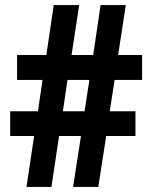

<svg xmlns="http://www.w3.org/2000/svg" viewBox="-20 -734 595 754"><path d="M430 -420H538V-518H444L474 -714H375L346 -518H261L291 -714H191L162 -518H47V-420H147L129 -297H20V-200H114L84 0H182L212 -200H298L267 0H366L397 -200H512V-297H411ZM227 -297 245 -420H331L312 -297Z"/></svg>

Font: Noto Sans Lao Looped Condensed
Style: Bold
Weight: 700
Width: 3
Designer: Mark Frömberg, Ben Mitchell
Foundry: The Fontpad Ltd
Version: Version 1.002